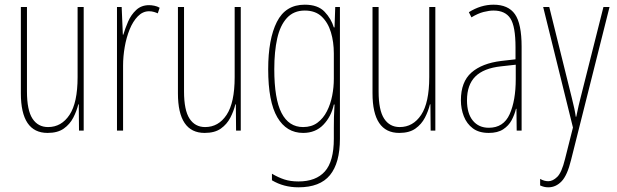

<svg xmlns="http://www.w3.org/2000/svg" viewBox="-20 -557 2630 819"><path d="M337 -527V0H317L316 -112H314Q307 -83 292.5 -55Q278 -27 252 -8.5Q226 10 183 10Q69 10 69 -159V-527H95V-167Q95 -87 118.5 -51Q142 -15 185 -15Q242 -15 276.5 -67Q311 -119 311 -228V-527Z M616 -535Q626 -535 638.5 -532.5Q651 -530 661 -524L653 -500Q647 -503 637 -506Q627 -509 616 -509Q589 -509 568 -487.5Q547 -466 533 -431.5Q519 -397 512 -356.5Q505 -316 505 -277V0H479V-527H499L504 -409H506Q514 -436 526.5 -465Q539 -494 561 -514.5Q583 -535 616 -535Z M1007 -527V0H987L986 -112H984Q977 -83 962.5 -55Q948 -27 922 -8.5Q896 10 853 10Q739 10 739 -159V-527H765V-167Q765 -87 788.5 -51Q812 -15 855 -15Q912 -15 946.5 -67Q981 -119 981 -228V-527Z M1280 -537Q1336 -537 1364.5 -507Q1393 -477 1404 -440H1407L1410 -527H1430V35Q1430 138 1387.5 190Q1345 242 1253 242Q1190 242 1140 212V184Q1167 200 1193 208.5Q1219 217 1253 217Q1328 217 1366 174Q1404 131 1404 35V-12Q1404 -35 1404.5 -57.5Q1405 -80 1407 -111H1404Q1393 -60 1359.5 -25Q1326 10 1273 10Q1202 10 1163 -56.5Q1124 -123 1124 -262Q1124 -390 1161 -463.5Q1198 -537 1280 -537ZM1280 -512Q1233 -512 1204 -480.5Q1175 -449 1162.5 -393Q1150 -337 1150 -262Q1150 -135 1181 -75Q1212 -15 1273 -15Q1309 -15 1334 -33.5Q1359 -52 1374.5 -82.5Q1390 -113 1397 -149Q1404 -185 1404 -221V-329Q1404 -378 1391.5 -419.5Q1379 -461 1352 -486.5Q1325 -512 1280 -512Z M1837 -527V0H1817L1816 -112H1814Q1807 -83 1792.5 -55Q1778 -27 1752 -8.5Q1726 10 1683 10Q1569 10 1569 -159V-527H1595V-167Q1595 -87 1618.5 -51Q1642 -15 1685 -15Q1742 -15 1776.5 -67Q1811 -119 1811 -228V-527Z M2085 -537Q2148 -537 2176.5 -496.5Q2205 -456 2205 -358V0H2184L2183 -93H2181Q2175 -68 2162.5 -44.5Q2150 -21 2126.5 -5.5Q2103 10 2065 10Q2023 10 1997 -9.5Q1971 -29 1958.5 -61Q1946 -93 1946 -129Q1946 -208 1991 -247.5Q2036 -287 2118 -297L2179 -304V-355Q2179 -445 2157 -478.5Q2135 -512 2085 -512Q2067 -512 2043 -506Q2019 -500 1991 -483L1980 -505Q2031 -537 2085 -537ZM2117 -274Q2043 -266 2007.5 -230.5Q1972 -195 1972 -129Q1972 -73 1997 -42.5Q2022 -12 2065 -12Q2128 -12 2154 -70Q2180 -128 2180 -220V-281Z M2297 -527H2323L2419 -140Q2427 -108 2430 -93.5Q2433 -79 2434 -72.5Q2435 -66 2436 -59H2438Q2444 -89 2448.5 -107.5Q2453 -126 2457 -142L2554 -527H2580L2416 125Q2400 191 2375.5 216.5Q2351 242 2319 242Q2309 242 2301 240Q2293 238 2284 234V206Q2301 216 2319 216Q2338 216 2357 197.5Q2376 179 2390 122L2424 -13Z"/></svg>

Font: Noto Sans Gujarati ExtraCondensed Thin
Style: Regular
Weight: 100
Width: 2
Designer: Jelle Bosma - Monotype Design Team, Universal Thirst
Foundry: Monotype Imaging Inc.
Version: Version 2.106; ttfautohint (v1.8.4.7-5d5b)